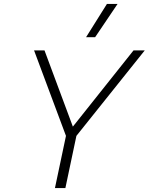

<svg xmlns="http://www.w3.org/2000/svg" viewBox="-20 -955 755 975"><path d="M523 -935H577L463 -766H417ZM315 -265 153 -699H206L350 -312L658 -699H715L368 -265L312 0H259Z"/></svg>

Font: Prompt ExtraLight
Style: Italic
Weight: 275
Italic angle: -12°
Designer: Katatrad Team
Foundry: CadsonDemak
Version: Version 1.000